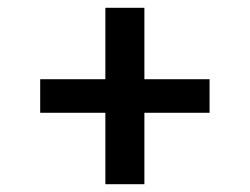

<svg xmlns="http://www.w3.org/2000/svg" viewBox="-20 -586 640 492"><path d="M250 -114V-297H83V-383H250V-566H350V-383H517V-297H350V-114Z"/></svg>

Font: Iosevka Semibold Extended
Style: Regular
Weight: 600
Width: 7
Monospace: yes
Designer: Belleve Invis
Foundry: Belleve Invis
Version: Version 32.5.0; ttfautohint (v1.8.4)